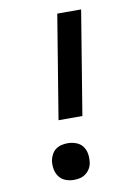

<svg xmlns="http://www.w3.org/2000/svg" viewBox="-84 -792 619 856"><g transform="rotate(-10 225.0 -363.5)"><path d="M159 -266 236 -735H344L267 -266ZM181 8Q161 8 143 1Q125 -6 114 -21Q103 -36 99.5 -55.5Q96 -75 99 -95Q102 -109 109 -122Q116 -135 128 -143.5Q140 -152 154 -155Q168 -158 181 -158Q201 -158 219.5 -151Q238 -144 249 -129Q260 -114 263 -94.5Q266 -75 263 -55Q261 -41 253.5 -28.5Q246 -16 234 -7Q222 2 208 5Q194 8 181 8Z"/></g></svg>

Font: Iosevka Etoile Semibold
Style: Italic
Weight: 600
Italic angle: -9°
Designer: Belleve Invis
Foundry: Belleve Invis
Version: Version 22.1.2; ttfautohint (v1.8.4)